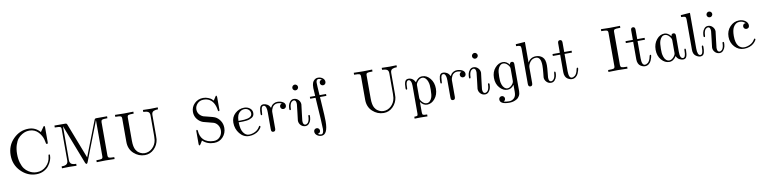

<svg xmlns="http://www.w3.org/2000/svg" viewBox="-11 -1760 11984 3021"><g transform="rotate(-10 5980.5 -249.5)"><path d="M431.2 -705.1Q542 -705.1 615.2 -619.1Q669.4 -698.2 673.8 -702.1Q677.7 -704.1 681.2 -704.1Q693.4 -704.1 692.9 -682.1V-439.9Q692.9 -418.9 679.2 -418.9Q668 -418.9 663.1 -428.2Q661.1 -433.1 658.4 -452.6Q655.8 -472.2 647.9 -499Q639.2 -528.8 622.6 -557.4Q606 -585.9 581.1 -613.5Q556.2 -641.1 520 -657.5Q483.9 -673.8 441.9 -673.8Q415 -673.8 386 -667.5Q356.9 -661.1 320.1 -639.2Q283.2 -617.2 254.6 -583Q226.1 -548.8 206.1 -486.3Q186 -423.8 186 -342.8Q186 -264.6 204.6 -203.4Q223.1 -142.1 250 -106.4Q276.9 -70.8 313.5 -47.9Q350.1 -24.9 381.6 -16.8Q413.1 -8.8 443.8 -8.8Q531.7 -8.8 595.5 -70.3Q659.2 -131.8 667 -220.2Q668.9 -244.1 672.9 -247.1Q678.7 -251 681.2 -251Q693.4 -251 692.9 -229Q692.9 -192.9 677 -150.9Q661.1 -108.9 630.6 -69.3Q600.1 -29.8 548.1 -3.9Q496.1 22 432.1 22Q292 22 187.5 -83Q83 -188 83 -342Q83 -496.1 187 -600.6Q291 -705.1 431.2 -705.1Z M842.8 0V-30.8Q900.9 -30.8 923.3 -49.8Q945.8 -68.8 945.8 -105V-608.9Q945.8 -636.7 928.7 -644.3Q911.6 -651.9 854 -651.9H842.8V-683.1H1012.7Q1026.9 -683.1 1033.4 -679.4Q1040 -675.8 1045.9 -662.1L1262.7 -101.1L1481 -662.1Q1486.8 -676.3 1492.9 -679.7Q1499 -683.1 1512.7 -683.1H1683.6V-651.9H1670.9Q1614.7 -651.9 1598.9 -644Q1583 -636.2 1582 -609.9V-74.2Q1583 -46.4 1598.9 -38.6Q1614.7 -30.8 1670.9 -30.8H1683.6V0Q1611.8 -2.9 1540.8 -2.9Q1469.7 -2.9 1397.9 0V-30.8H1410.6Q1466.8 -30.8 1483.9 -38.3Q1501 -45.9 1501 -75.2V-652.8H1500L1476.1 -588.9L1255.9 -22.9Q1247.1 -2 1235.8 -2Q1224.6 -2 1215.8 -22L999 -582Q995.1 -593.3 986.6 -614.7Q978 -636.2 973.6 -647H972.7V-106Q972.7 -89.8 975.8 -79.3Q979 -68.8 988.5 -56.4Q998 -43.9 1020 -37.4Q1042 -30.8 1075.7 -30.8V0Q1017.6 -2.9 960 -2.9Q901.9 -2.9 842.8 0Z M1809.6 -651.9V-683.1Q1883.8 -680.2 1956.5 -680.2Q2029.3 -680.2 2103.5 -683.1V-651.9H2090.3Q2033.2 -651.9 2017.3 -644Q2001.5 -636.2 2001.5 -607.9V-237.8Q2001.5 -137.7 2030.3 -88.9Q2039.1 -73.7 2052.7 -58.3Q2066.4 -43 2097.9 -25.9Q2129.4 -8.8 2166.5 -8.8Q2237.3 -8.8 2290.5 -59.3Q2343.8 -109.9 2355.5 -186Q2359.4 -212.9 2359.4 -247.1V-579.1Q2359.4 -621.1 2334 -636Q2308.6 -650.9 2256.3 -651.9V-683.1Q2317.4 -680.2 2380.4 -680.2Q2390.1 -680.2 2492.7 -683.1V-651.9Q2470.7 -651.9 2455.6 -649.4Q2440.4 -647 2423.6 -640.4Q2406.7 -633.8 2398.2 -618.4Q2389.6 -603 2389.6 -579.1V-245.1Q2389.6 -202.1 2387.7 -189Q2375.5 -101.1 2313.5 -39.6Q2251.5 22 2165.5 22Q2065.4 22 1989 -48.6Q1912.6 -119.1 1912.6 -233.9V-606Q1912.6 -635.7 1896 -643.8Q1879.4 -651.9 1818.4 -651.9Z M3025.9 -4.9V-207Q3025.9 -227.1 3038.1 -227.1Q3049.3 -227.1 3050.8 -211.9Q3055.7 -120.1 3106.9 -68.8Q3167 -8.8 3271 -8.8Q3332 -8.8 3370.4 -52Q3408.7 -95.2 3408.7 -153.8Q3408.7 -199.7 3385.3 -236.3Q3361.8 -272.9 3322.8 -289.1Q3309.6 -293.9 3240.2 -311Q3170.9 -328.1 3155.8 -333Q3101.6 -352.1 3063.7 -400.6Q3025.9 -449.2 3025.9 -514.2Q3025.9 -594.2 3082.8 -649.7Q3139.6 -705.1 3221.7 -705.1Q3264.6 -705.1 3301.8 -689.5Q3338.9 -673.8 3350.8 -663.3Q3362.8 -652.8 3379.9 -634.8Q3418.9 -697.8 3423.8 -702.1Q3426.8 -704.1 3429.7 -704.1Q3441.9 -704.1 3441.9 -678.2V-474.1Q3441.9 -457 3428.7 -457Q3418.9 -457 3417 -469.5Q3415 -481.9 3408.9 -512.5Q3402.8 -543 3387.7 -574.2Q3336.9 -676.8 3223.6 -676.8Q3223.1 -676.8 3222.7 -676.8Q3162.6 -676.8 3124.3 -637Q3085.9 -597.2 3085.9 -544.9Q3085.9 -500 3111.8 -467Q3137.7 -434.1 3175.8 -419.9Q3188 -416 3260.5 -398.4Q3333 -380.9 3354 -371.1Q3401.9 -349.1 3435.3 -299.1Q3468.8 -249 3468.8 -183.1Q3468.8 -99.1 3413.3 -38.6Q3357.9 22 3271 22Q3162.1 22 3087.9 -47.9Q3048.8 21 3038.1 21Q3037.1 21 3035.9 20.5Q3034.7 20 3033.7 20Q3025.9 17.1 3025.9 -4.9Z M3622.6 -238.8Q3622.6 -327.6 3685.5 -384.8Q3748.5 -441.9 3829.6 -441.9Q3883.8 -441.9 3921.1 -411.9Q3958.5 -381.8 3958.5 -335Q3958.5 -310.1 3948 -291.5Q3937.5 -272.9 3917 -262Q3896.5 -251 3876.7 -243.9Q3856.9 -236.8 3826.4 -233.9Q3795.9 -231 3776.4 -230.5Q3756.8 -230 3727.5 -230H3706.5Q3708.5 -117.2 3744.6 -64.9Q3781.2 -11.2 3833.5 -11.2Q3834 -11.2 3834.5 -11.2Q3881.3 -11.2 3928 -33.2Q3974.6 -55.2 3999.5 -94.2Q4000.5 -95.2 4005.1 -103Q4009.8 -110.8 4012.7 -114.5Q4015.6 -118.2 4019.5 -118.2Q4024.4 -119.1 4028.6 -115Q4032.7 -110.8 4032.7 -106Q4032.7 -96.2 4019.8 -78.1Q4006.8 -60.1 3983.9 -39.6Q3960.9 -19 3920.4 -3.9Q3879.9 11.2 3833.5 11.2Q3743.7 11.2 3683.1 -63.7Q3622.6 -138.7 3622.6 -238.8ZM3706.5 -252.9H3737.8Q3773.9 -252.9 3799.8 -254.9Q3825.7 -256.8 3857.7 -264.4Q3889.6 -272 3907.2 -289.6Q3924.8 -307.1 3924.8 -335Q3924.8 -369.1 3898.7 -394Q3872.6 -418.9 3831.5 -418.9Q3794.4 -418.9 3765.1 -397Q3735.8 -375 3721.7 -340.8Q3708.5 -310.1 3706.5 -252.9Z M4068.8 -296.9Q4068.8 -326.7 4070.3 -346.9Q4071.8 -367.2 4078.1 -392.1Q4084.5 -417 4099.6 -429.4Q4114.7 -441.9 4138.7 -441.9Q4166.5 -441.9 4198 -424.6Q4229.5 -407.2 4246.6 -366.2Q4260.7 -390.1 4270.8 -402.6Q4280.8 -415 4305.2 -428.5Q4329.6 -441.9 4361.8 -441.9Q4407.7 -441.9 4445.8 -421.4Q4483.9 -400.9 4483.9 -360.8Q4483.9 -340.8 4470.2 -327.4Q4456.5 -314 4437.5 -314Q4417.5 -314 4404.5 -326.9Q4391.6 -339.8 4391.6 -359.9Q4391.6 -377.9 4402.1 -389.4Q4412.6 -400.9 4426.8 -404.8Q4393.6 -418.9 4360.8 -418.9Q4332 -418.9 4309.8 -405Q4287.6 -391.1 4276.6 -370.6Q4265.6 -350.1 4260.3 -332.5Q4254.9 -314.9 4254.9 -304.2V-32.2Q4254.9 10.7 4219.7 11.2Q4192.9 11.2 4186.5 -13.2Q4184.6 -19 4184.6 -41V-307.1Q4184.6 -401.4 4148.9 -416Q4133.8 -421.9 4119.6 -413.1Q4104.5 -403.3 4099.6 -373Q4094.7 -342.8 4094.2 -314.5Q4093.8 -286.1 4089.8 -282.2Q4086.9 -278.3 4081.5 -277.8Q4068.8 -277.8 4068.8 -296.9Z M4526.4 -295.9Q4526.4 -325.7 4533.2 -356Q4540 -386.2 4563.7 -414.1Q4587.4 -441.9 4623 -441.9Q4666 -441.9 4696.5 -409.9Q4727.1 -377.9 4727.1 -335.9Q4727.1 -324.7 4711.7 -210.4Q4696.3 -96.2 4696.3 -77.1Q4696.3 -12.2 4735.4 -12.2Q4742.2 -12.2 4750.2 -15.1Q4758.3 -18.1 4769.3 -26.6Q4780.3 -35.2 4789.3 -56.2Q4798.3 -77.1 4801.3 -107.9Q4802.2 -113.8 4802.2 -122.3Q4802.2 -130.9 4802.7 -135.5Q4803.2 -140.1 4804.2 -144Q4805.2 -147.9 4807.6 -149.9Q4810.1 -151.9 4815.4 -151.9Q4828.6 -151.9 4828.1 -134.8Q4828.1 -105 4821.3 -74.5Q4814.5 -43.9 4790.8 -16.4Q4767.1 11.2 4732.4 11.2Q4688.5 11.2 4658.4 -20.3Q4628.4 -51.8 4628.4 -95.2Q4628.4 -106.4 4643.3 -220.2Q4658.2 -334 4658.2 -353Q4658.2 -418.9 4620.1 -418.9Q4613.3 -418.9 4605.2 -416Q4597.2 -413.1 4585.7 -404.5Q4574.2 -396 4565.2 -374.5Q4556.2 -353 4553.2 -321.8Q4553.2 -317.9 4552.7 -309.8Q4552.2 -301.8 4551.8 -297.4Q4551.3 -293 4550.3 -288.1Q4549.3 -283.2 4546.9 -280.5Q4544.4 -277.8 4539.1 -277.8Q4526.4 -277.8 4526.4 -295.9ZM4677.2 -661.1Q4697.3 -661.1 4710.2 -647Q4723.1 -632.8 4723.1 -615.2Q4723.1 -598.1 4709.7 -584Q4696.3 -569.8 4677.2 -569.8Q4657.2 -569.8 4644.3 -583.5Q4631.3 -597.2 4631.3 -615Q4631.3 -632.8 4644.8 -647Q4658.2 -661.1 4677.2 -661.1Z M4851.6 121.1Q4851.6 100.1 4865.2 87.2Q4878.9 74.2 4897.9 74.2Q4917 74.2 4930.4 87.2Q4943.8 100.1 4943.8 119.1Q4943.8 157.2 4900.9 165V166Q4928.7 183.1 4951.7 183.1Q4993.7 183.1 4993.7 103Q4993.7 66.9 4986.8 -59.1Q4980 -185.1 4971.7 -292L4964.8 -399.9H4878.9V-430.2H4963.9Q4957 -534.2 4956.5 -557.1Q4956.5 -611.3 4967.8 -640.1Q4976.6 -666 5000.7 -685.5Q5024.9 -705.1 5057.6 -705.1Q5098.6 -705.1 5130.1 -681.2Q5161.6 -657.2 5161.6 -620.1Q5161.6 -599.1 5147.7 -586.2Q5133.8 -573.2 5115.7 -573.2Q5097.7 -573.2 5084.2 -586.2Q5070.8 -599.1 5070.8 -619.1Q5070.8 -657.2 5112.8 -666Q5078.6 -683.1 5061.5 -683.1Q5047.4 -683.1 5039.6 -675.8Q5022.9 -663.1 5022.9 -627.9Q5022.9 -609.4 5024.9 -569.3Q5026.9 -529.8 5029.8 -485.8Q5032.7 -441.9 5033.7 -430.2H5137.7V-399.9H5035.6Q5037.6 -356.9 5043.7 -269.5Q5049.8 -182.1 5053.2 -116.5Q5056.6 -50.8 5056.6 -8.8Q5056.6 205.1 4952.6 205.1Q4914.6 205.1 4883.1 181.6Q4851.6 158.2 4851.6 121.1Z M5625 -651.9V-683.1Q5699.2 -680.2 5772 -680.2Q5844.7 -680.2 5918.9 -683.1V-651.9H5905.8Q5848.6 -651.9 5832.8 -644Q5816.9 -636.2 5816.9 -607.9V-237.8Q5816.9 -137.7 5845.7 -88.9Q5854.5 -73.7 5868.2 -58.3Q5881.8 -43 5913.3 -25.9Q5944.8 -8.8 5981.9 -8.8Q6052.7 -8.8 6106 -59.3Q6159.2 -109.9 6170.9 -186Q6174.8 -212.9 6174.8 -247.1V-579.1Q6174.8 -621.1 6149.4 -636Q6124 -650.9 6071.8 -651.9V-683.1Q6132.8 -680.2 6195.8 -680.2Q6205.6 -680.2 6308.1 -683.1V-651.9Q6286.1 -651.9 6271 -649.4Q6255.9 -647 6239 -640.4Q6222.2 -633.8 6213.6 -618.4Q6205.1 -603 6205.1 -579.1V-245.1Q6205.1 -202.1 6203.1 -189Q6190.9 -101.1 6128.9 -39.6Q6066.9 22 5981 22Q5880.9 22 5804.4 -48.6Q5728 -119.1 5728 -233.9V-606Q5728 -635.7 5711.4 -643.8Q5694.8 -651.9 5633.8 -651.9Z M6384.8 -305.2Q6384.8 -374 6399.7 -408Q6414.6 -441.9 6454.6 -441.9Q6525.4 -441.9 6562.5 -367.2Q6606 -441.9 6675.8 -441.9Q6676.3 -441.9 6676.8 -441.9Q6747.6 -441.9 6801 -376.5Q6854.5 -311 6854.5 -214.8Q6854.5 -116.7 6800.5 -52.7Q6746.6 11.2 6675.8 11.2Q6615.7 11.2 6571.8 -49.8H6570.8V113.8Q6570.8 147 6582.3 155Q6593.8 163.1 6643.6 163.1H6648.4V193.8Q6611.3 191.9 6536.6 191.9Q6473.6 191.9 6442.9 193.8V163.1H6452.6Q6481.4 162.1 6491 156Q6500.5 149.9 6500.5 123V-319.8Q6500.5 -368.7 6487.1 -393.8Q6473.6 -418.9 6453.6 -418.9Q6446.8 -418.9 6440.4 -416Q6427.2 -410.2 6420.4 -391.6Q6413.6 -373 6412.1 -355.5Q6410.6 -337.9 6410.2 -315.9Q6409.7 -293.9 6409.7 -292Q6408.7 -280.8 6400.6 -278.3Q6392.6 -275.9 6388.7 -282.2Q6384.8 -286.1 6384.8 -305.2ZM6570.8 -112.8Q6570.8 -82 6603.8 -47.1Q6636.7 -12.2 6673.8 -12.2Q6703.6 -12.2 6725.1 -34.7Q6746.6 -57.1 6756.8 -85.9Q6771.5 -125.5 6771.5 -209.5Q6771.5 -211.9 6771.5 -214.8Q6771.5 -256.8 6769.5 -283Q6767.6 -309.1 6756.1 -342.5Q6744.6 -376 6722.7 -397Q6698.7 -418.9 6672.9 -418.9Q6634.8 -418.9 6602.8 -383.5Q6570.8 -348.1 6570.8 -316.9Z M6939.5 -296.9Q6939.5 -326.7 6940.9 -346.9Q6942.4 -367.2 6948.7 -392.1Q6955.1 -417 6970.2 -429.4Q6985.4 -441.9 7009.3 -441.9Q7037.1 -441.9 7068.6 -424.6Q7100.1 -407.2 7117.2 -366.2Q7131.3 -390.1 7141.4 -402.6Q7151.4 -415 7175.8 -428.5Q7200.2 -441.9 7232.4 -441.9Q7278.3 -441.9 7316.4 -421.4Q7354.5 -400.9 7354.5 -360.8Q7354.5 -340.8 7340.8 -327.4Q7327.1 -314 7308.1 -314Q7288.1 -314 7275.1 -326.9Q7262.2 -339.8 7262.2 -359.9Q7262.2 -377.9 7272.7 -389.4Q7283.2 -400.9 7297.4 -404.8Q7264.2 -418.9 7231.4 -418.9Q7202.6 -418.9 7180.4 -405Q7158.2 -391.1 7147.2 -370.6Q7136.2 -350.1 7130.9 -332.5Q7125.5 -314.9 7125.5 -304.2V-32.2Q7125.5 10.7 7090.3 11.2Q7063.5 11.2 7057.1 -13.2Q7055.2 -19 7055.2 -41V-307.1Q7055.2 -401.4 7019.5 -416Q7004.4 -421.9 6990.2 -413.1Q6975.1 -403.3 6970.2 -373Q6965.3 -342.8 6964.8 -314.5Q6964.4 -286.1 6960.4 -282.2Q6957.5 -278.3 6952.1 -277.8Q6939.5 -277.8 6939.5 -296.9Z M7397 -295.9Q7397 -325.7 7403.8 -356Q7410.6 -386.2 7434.3 -414.1Q7458 -441.9 7493.7 -441.9Q7536.6 -441.9 7567.1 -409.9Q7597.7 -377.9 7597.7 -335.9Q7597.7 -324.7 7582.3 -210.4Q7566.9 -96.2 7566.9 -77.1Q7566.9 -12.2 7606 -12.2Q7612.8 -12.2 7620.8 -15.1Q7628.9 -18.1 7639.9 -26.6Q7650.9 -35.2 7659.9 -56.2Q7668.9 -77.1 7671.9 -107.9Q7672.9 -113.8 7672.9 -122.3Q7672.9 -130.9 7673.3 -135.5Q7673.8 -140.1 7674.8 -144Q7675.8 -147.9 7678.2 -149.9Q7680.7 -151.9 7686 -151.9Q7699.2 -151.9 7698.7 -134.8Q7698.7 -105 7691.9 -74.5Q7685.1 -43.9 7661.4 -16.4Q7637.7 11.2 7603 11.2Q7559.1 11.2 7529.1 -20.3Q7499 -51.8 7499 -95.2Q7499 -106.4 7513.9 -220.2Q7528.8 -334 7528.8 -353Q7528.8 -418.9 7490.7 -418.9Q7483.9 -418.9 7475.8 -416Q7467.8 -413.1 7456.3 -404.5Q7444.8 -396 7435.8 -374.5Q7426.8 -353 7423.8 -321.8Q7423.8 -317.9 7423.3 -309.8Q7422.9 -301.8 7422.4 -297.4Q7421.9 -293 7420.9 -288.1Q7419.9 -283.2 7417.5 -280.5Q7415 -277.8 7409.7 -277.8Q7397 -277.8 7397 -295.9ZM7547.9 -661.1Q7567.9 -661.1 7580.8 -647Q7593.8 -632.8 7593.8 -615.2Q7593.8 -598.1 7580.3 -584Q7566.9 -569.8 7547.9 -569.8Q7527.8 -569.8 7514.9 -583.5Q7502 -597.2 7502 -615Q7502 -632.8 7515.4 -647Q7528.8 -661.1 7547.9 -661.1Z M7962.4 -441.9Q8021.5 -441.9 8067.4 -381.8Q8068.4 -402.8 8079.3 -411.9Q8090.3 -420.9 8102.5 -420.9Q8137.7 -420.9 8137.2 -378.9V51.8Q8137.2 95.7 8119.9 127.4Q8102.5 159.2 8073.5 175.5Q8044.4 191.9 8015.9 199Q7987.3 206.1 7957.5 206.1Q7807.6 206.1 7807.1 129.9Q7807.1 108.9 7820.8 95.9Q7834.5 83 7853.5 83Q7871.6 83 7885 95.9Q7898.4 108.9 7898.4 128.9Q7898.4 157.7 7869.1 171.9Q7903.3 183.1 7956.5 183.1Q7999.5 183.1 8033.4 153.1Q8067.4 123 8067.4 54.2V-60.1Q8023.4 0 7962.4 0Q7892.6 0 7837.9 -62.5Q7783.2 -125 7783.2 -220.9Q7783.2 -316.9 7838.4 -379.4Q7893.6 -441.9 7962.4 -441.9ZM7867.2 -221.2Q7867.2 -181.2 7869.4 -155.5Q7871.6 -129.9 7882.6 -97.4Q7893.6 -64.9 7914.6 -44.9Q7938.5 -22 7965.3 -22Q7999.5 -22 8033.4 -55.9Q8067.4 -89.8 8067.4 -123V-319.8Q8067.4 -350.6 8034.9 -384.8Q8002.4 -418.9 7965.3 -418.9Q7935.5 -418.9 7914.1 -397Q7892.6 -375 7882.3 -346.2Q7867.2 -306.2 7867.2 -221.2Z M8213.4 -651.9V-683.1L8361.3 -693.8V-363.8Q8404.3 -441.9 8492.2 -441.9Q8553.2 -441.9 8595.7 -404.1Q8638.2 -366.2 8638.2 -273.9Q8638.2 -229 8630.4 -157.5Q8622.6 -85.9 8622.6 -78.1Q8622.6 -12.2 8661.1 -12.2Q8684.1 -12.2 8704.8 -38.6Q8725.6 -64.9 8729.5 -129.9Q8730.5 -152.8 8741.2 -152.8Q8746.1 -152.8 8750.2 -147.5Q8754.4 -142.1 8754.4 -134.8Q8754.4 -105 8747.3 -74.5Q8740.2 -43.9 8716.8 -16.4Q8693.4 11.2 8658.2 11.2Q8613.3 11.2 8583.7 -21Q8554.2 -53.2 8554.2 -92.8Q8554.2 -93.8 8561.3 -163.3Q8568.4 -232.9 8568.4 -278.8Q8568.4 -418.9 8488.3 -418.9Q8430.2 -418.9 8395.8 -374Q8361.3 -329.1 8361.3 -283.2V-37.1Q8361.8 10.7 8326.7 10.7Q8326.7 10.7 8326.2 11.2Q8291.5 11.2 8291.5 -35.2V-597.2Q8291.5 -633.3 8277.3 -642.6Q8263.2 -651.9 8217.3 -651.9Z M8755.9 -399.9V-430.2H8873V-582Q8873 -626 8908 -626Q8942.9 -626 8942.9 -581.1V-430.2H9061V-399.9H8942.9V-123Q8942.9 -12.2 8994.1 -12.2Q9002.9 -12.2 9013.9 -16.1Q9024.9 -20 9039.6 -30.5Q9054.2 -41 9067.1 -65.9Q9080.1 -90.8 9086.9 -127Q9091.8 -147 9096.2 -149.9Q9102.1 -153.8 9108.2 -150.4Q9114.3 -147 9114.3 -138.2Q9114.3 -130.4 9108.6 -109.6Q9103 -88.9 9091.1 -59.8Q9079.1 -30.8 9052.5 -9.8Q9025.9 11.2 8991.2 11.2Q8975.1 11.2 8957.5 5.6Q8939.9 0 8919.4 -12.9Q8898.9 -25.9 8886 -53.5Q8873 -81.1 8873 -120.1V-399.9Z M9573.7 0V-30.8H9589.4Q9646.5 -30.8 9664.1 -37.8Q9681.6 -44.9 9681.6 -74.2V-608.9Q9681.6 -636.7 9664.1 -644.3Q9646.5 -651.9 9588.4 -651.9H9573.7V-683.1Q9705.6 -680.2 9719.7 -680.2Q9798.8 -680.2 9878.4 -683.1V-651.9H9863.8Q9805.7 -651.9 9788.6 -644.5Q9771.5 -637.2 9770.5 -608.9V-74.2Q9771.5 -47.4 9787.6 -39.1Q9803.7 -30.8 9862.8 -30.8H9878.4V0Q9800.3 -2.9 9720.7 -2.9Q9705.6 -2.9 9573.7 0Z M9922.4 -399.9V-430.2H10039.6V-582Q10039.6 -626 10074.5 -626Q10109.4 -626 10109.4 -581.1V-430.2H10227.5V-399.9H10109.4V-123Q10109.4 -12.2 10160.6 -12.2Q10169.4 -12.2 10180.4 -16.1Q10191.4 -20 10206.1 -30.5Q10220.7 -41 10233.6 -65.9Q10246.6 -90.8 10253.4 -127Q10258.3 -147 10262.7 -149.9Q10268.6 -153.8 10274.7 -150.4Q10280.8 -147 10280.8 -138.2Q10280.8 -130.4 10275.1 -109.6Q10269.5 -88.9 10257.6 -59.8Q10245.6 -30.8 10219 -9.8Q10192.4 11.2 10157.7 11.2Q10141.6 11.2 10124 5.6Q10106.4 0 10085.9 -12.9Q10065.4 -25.9 10052.5 -53.5Q10039.6 -81.1 10039.6 -120.1V-399.9Z M10365.2 -214.8Q10365.2 -310.1 10418.7 -376Q10472.2 -441.9 10545.4 -441.9Q10600.6 -441.9 10649.4 -380.9Q10650.4 -420.9 10684.6 -420.9Q10719.2 -420.9 10719.2 -379.4Q10719.2 -377.9 10719.2 -376V-121.1Q10719.2 -12.2 10768.6 -12.2Q10810.5 -12.2 10810.5 -118.2V-128.9Q10810.5 -142.1 10813.5 -147Q10816.4 -151.9 10822.5 -151.9Q10828.6 -151.9 10832.5 -147.9Q10835.4 -144 10835.4 -126Q10835.4 -57.1 10820.8 -22.9Q10806.2 11.2 10766.6 11.2Q10738.8 11.2 10707 -5.9Q10675.3 -22.9 10658.2 -63Q10613.3 11.2 10545.4 11.2Q10474.6 11.2 10419.9 -52.7Q10365.2 -116.7 10365.2 -214.8ZM10449.2 -215.8Q10449.2 -172.9 10451.4 -147.5Q10453.6 -122.1 10464.6 -87.6Q10475.6 -53.2 10497.6 -33.2Q10520.5 -12.2 10547.4 -12.2Q10585.4 -12.2 10617.4 -47.6Q10649.4 -83 10649.4 -112.8V-316.9Q10649.4 -347.7 10616.9 -383.3Q10584.5 -418.9 10547.4 -418.9Q10492.2 -418.9 10464.4 -344.2Q10449.2 -302.7 10449.2 -215.8Z M10850.1 -651.9V-683.1L10998 -693.8V-125Q10998 -12.2 11045.9 -12.2Q11088.9 -12.2 11088.9 -119.1V-126Q11088.9 -128.9 11088.9 -131.8Q11088.9 -152.8 11102.1 -152.8Q11114.3 -152.8 11114.3 -132.8Q11114.3 -103 11112.5 -84Q11110.8 -64.9 11105 -40Q11099.1 -15.1 11083.5 -2Q11067.9 11.2 11043.9 11.2Q11004.9 11.2 10966.6 -18.8Q10928.2 -48.8 10928.2 -116.2V-596.2Q10928.2 -633.3 10914.1 -642.6Q10899.9 -651.9 10850.1 -651.9Z M11144 -295.9Q11144 -325.7 11150.9 -356Q11157.7 -386.2 11181.4 -414.1Q11205.1 -441.9 11240.7 -441.9Q11283.7 -441.9 11314.2 -409.9Q11344.7 -377.9 11344.7 -335.9Q11344.7 -324.7 11329.3 -210.4Q11314 -96.2 11314 -77.1Q11314 -12.2 11353 -12.2Q11359.9 -12.2 11367.9 -15.1Q11376 -18.1 11387 -26.6Q11397.9 -35.2 11407 -56.2Q11416 -77.1 11418.9 -107.9Q11419.9 -113.8 11419.9 -122.3Q11419.9 -130.9 11420.4 -135.5Q11420.9 -140.1 11421.9 -144Q11422.9 -147.9 11425.3 -149.9Q11427.7 -151.9 11433.1 -151.9Q11446.3 -151.9 11445.8 -134.8Q11445.8 -105 11439 -74.5Q11432.1 -43.9 11408.4 -16.4Q11384.8 11.2 11350.1 11.2Q11306.2 11.2 11276.1 -20.3Q11246.1 -51.8 11246.1 -95.2Q11246.1 -106.4 11261 -220.2Q11275.9 -334 11275.9 -353Q11275.9 -418.9 11237.8 -418.9Q11231 -418.9 11222.9 -416Q11214.8 -413.1 11203.4 -404.5Q11191.9 -396 11182.9 -374.5Q11173.8 -353 11170.9 -321.8Q11170.9 -317.9 11170.4 -309.8Q11169.9 -301.8 11169.4 -297.4Q11168.9 -293 11168 -288.1Q11167 -283.2 11164.6 -280.5Q11162.1 -277.8 11156.7 -277.8Q11144 -277.8 11144 -295.9ZM11294.9 -661.1Q11314.9 -661.1 11327.9 -647Q11340.8 -632.8 11340.8 -615.2Q11340.8 -598.1 11327.4 -584Q11314 -569.8 11294.9 -569.8Q11274.9 -569.8 11262 -583.5Q11249 -597.2 11249 -615Q11249 -632.8 11262.5 -647Q11275.9 -661.1 11294.9 -661.1Z M11530.3 -215.8Q11530.3 -312 11592.3 -377Q11654.3 -441.9 11738.3 -441.9Q11795.4 -441.9 11836.4 -412.4Q11877.4 -382.8 11877.4 -337.9Q11877.4 -313 11862.5 -301.5Q11847.7 -290 11831.5 -290Q11811.5 -290 11798.6 -303.5Q11785.6 -316.9 11785.6 -335.9Q11785.6 -352.1 11796.1 -366.5Q11806.6 -380.9 11833.5 -381.8Q11796.4 -418.9 11741.2 -418.9Q11677.2 -418.9 11640.6 -353Q11614.7 -306.2 11614.3 -214.8Q11614.3 -103 11656.2 -53.2Q11692.4 -11.2 11745.6 -11.2Q11789.6 -11.2 11836.9 -33.2Q11884.3 -55.2 11910.6 -98.1Q11921.9 -116.2 11927.2 -118.2Q11932.1 -119.1 11936.3 -115Q11940.4 -110.8 11940.4 -106Q11940.4 -97.2 11928 -79.1Q11915.5 -61 11892.6 -40Q11869.6 -19 11829.1 -3.9Q11788.6 11.2 11740.2 11.2Q11651.4 11.2 11590.8 -55.2Q11530.3 -121.6 11530.3 -215.8Z"/></g></svg>

Font: CMU Serif Upright Italic
Style: UprightItalic
Weight: 500
Version: Version 0.7.0